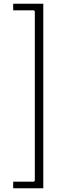

<svg xmlns="http://www.w3.org/2000/svg" viewBox="-20 -750 350 1020"><path d="M50 -695V-730H210V250H50V215H160L165 210V-690L160 -695Z"/></svg>

Font: Brygada 1918
Style: Regular
Weight: 400
Designer: Mateusz Machalski | Borys Kosmynka | Przemek Hoffer
Foundry: NIEPODLEGLA 2018
Version: Version 3.006